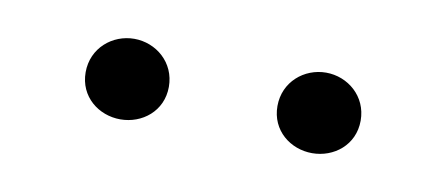

<svg xmlns="http://www.w3.org/2000/svg" viewBox="-28 -820 485 209"><g transform="rotate(10 215.0 -715.5)"><path d="M109 -671C133 -671 155 -688 155 -715C155 -742 133 -760 109 -760C85 -760 63 -742 63 -715C63 -688 85 -671 109 -671ZM321 -671C345 -671 367 -688 367 -715C367 -742 345 -760 321 -760C297 -760 275 -742 275 -715C275 -688 297 -671 321 -671Z"/></g></svg>

Font: Source Han Serif CN VF
Style: Regular
Weight: 250
Designer: Ryoko NISHIZUKA 西塚涼子 (kana & ideographs); Frank Grießhammer (Latin, Greek & Cyrillic); Wenlong ZHANG 张文龙 (bopomofo); San
Foundry: Adobe
Version: Version 2.002;hotconv 1.1.0;makeotfexe 2.6.0